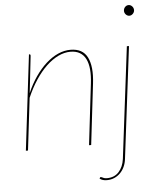

<svg xmlns="http://www.w3.org/2000/svg" viewBox="-59 -750 812 987"><g transform="rotate(-5 347.0 -256.5)"><path d="M50.5 0ZM50.5 0 109.5 -492H111.5Q115.5 -492 116.5 -489.8Q117.5 -487.5 117.5 -485L96 -293.5Q116 -340 142 -377.5Q168 -415 197.8 -441.8Q227.5 -468.5 259.5 -482.8Q291.5 -497 323.5 -497Q387 -497 411 -449Q435 -401 424.5 -314L387.5 0H376.5L413.5 -314Q418.5 -355 415.8 -387Q413 -419 402 -441.2Q391 -463.5 371.2 -475.2Q351.5 -487 322.5 -487Q291.5 -487 259.8 -471.8Q228 -456.5 198.2 -428.2Q168.5 -400 141.8 -359.8Q115 -319.5 93.5 -269.5L61.5 0ZM625.5 -490 554.5 86Q552 108 543.5 126.5Q535 145 521.5 158.5Q508 172 490.5 179.5Q473 187 452.5 187Q440.5 187 431.8 184.2Q423 181.5 415.5 176L417.5 172Q419.5 168 422.2 168.2Q425 168.5 428.8 170.5Q432.5 172.5 438.5 174.8Q444.5 177 453.5 177Q492 177 515 151.8Q538 126.5 543.5 86L614.5 -490ZM667.5 -672Q667.5 -661.5 659.5 -653.2Q651.5 -645 641.5 -645Q631 -645 623.2 -653.2Q615.5 -661.5 615.5 -672Q615.5 -683.5 623.2 -691.8Q631 -700 641.5 -700Q651.5 -700 659.5 -691.8Q667.5 -683.5 667.5 -672Z"/></g></svg>

Font: Lato Hairline
Style: Italic
Weight: 100
Italic angle: -7°
Designer: Lukasz Dziedzic
Foundry: tyPoland Lukasz Dziedzic
Version: Version 2.007; 2014-02-27